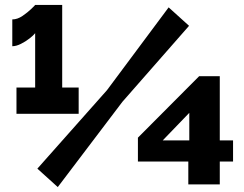

<svg xmlns="http://www.w3.org/2000/svg" viewBox="-20 -751 993 781"><path d="M300 -395V-288H47V-395H123V-616Q116 -607 100 -594.5Q84 -582 65 -572.5Q46 -563 30 -563V-672Q51 -672 72 -686.5Q93 -701 108 -715.5Q123 -730 123 -731H233V-395ZM132 -65 415 -384 666 -721 749 -646 478 -337 215 10ZM746 -1V-94H541V-191L790 -441H874V-180H928V-94H874V-1ZM642 -180H750V-292Z"/></svg>

Font: Raleway Thin Black
Style: Regular
Weight: 900
Version: Version 4.026